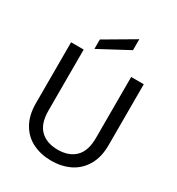

<svg xmlns="http://www.w3.org/2000/svg" viewBox="-216 -1061 1106 1201"><g transform="rotate(30 337.5 -460.0)"><path d="M166 -697V-256Q166 -163 211.5 -118Q257 -73 338 -73Q418 -73 463.5 -118Q509 -163 509 -256V-697H600V-257Q600 -170 565 -110.5Q530 -51 470.5 -22Q411 7 337 7Q263 7 203.5 -22Q144 -51 109.5 -110.5Q75 -170 75 -257V-697ZM435 -848 222 -734V-802L435 -927Z"/></g></svg>

Font: A Bank Premium Regular
Style: Regular
Weight: 400
Designer: Ninad Kale (Devanagari), Jonny Pinhorn (Latin), Htun Naung (Myanmar)
Foundry: Indian Type Foundry
Version: 4.004